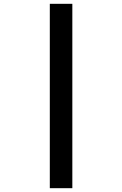

<svg xmlns="http://www.w3.org/2000/svg" viewBox="-20 -843 640 1006"><path d="M241 143V-823H359V143Z"/></svg>

Font: Iosevka SS04 Extended
Style: Bold
Weight: 700
Width: 7
Monospace: yes
Designer: Belleve Invis
Foundry: Belleve Invis
Version: Version 19.0.0; ttfautohint (v1.8.4)